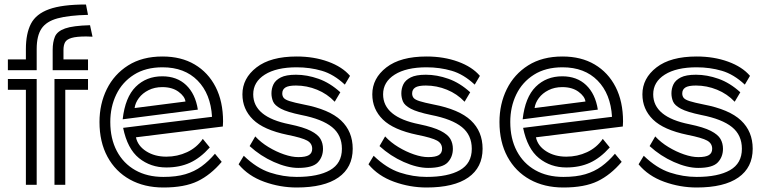

<svg xmlns="http://www.w3.org/2000/svg" viewBox="-20 -821 3401 853"><path d="M15 -557H95V-603Q95 -672 117.5 -715.5Q140 -759 198 -780Q256 -801 362 -801L371 -755Q286 -753 236 -739.5Q186 -726 164.5 -694Q143 -662 143 -603V-509H15ZM214 -599Q214 -634 224 -658Q234 -682 269 -694.5Q304 -707 380 -709L391 -658Q384 -658 377 -658.5Q370 -659 363 -659Q320 -659 298 -652.5Q276 -646 269 -633Q262 -620 262 -599V-557H371V-509H214ZM222 -470H371V-422H270V0H222ZM95 -422H15V-470H143V0H95Z M965 -102Q916 -44 858 -16Q800 12 706 12Q621 12 557 -23.5Q493 -59 457.5 -124.5Q422 -190 422 -279Q422 -359 454.5 -425Q487 -491 549.5 -530.5Q612 -570 702 -570Q785 -570 845 -534.5Q905 -499 938 -434.5Q971 -370 971 -281Q971 -276 970.5 -270.5Q970 -265 970 -259L584 -211Q592 -173 629.5 -149Q667 -125 719 -125Q768 -125 811 -145Q854 -165 881 -204L912 -166Q870 -119 824 -98Q778 -77 719 -77Q649 -77 597.5 -118.5Q546 -160 527 -253L922 -302Q916 -404 858 -463Q800 -522 702 -522Q627 -522 575 -489Q523 -456 496.5 -401Q470 -346 470 -279Q470 -205 499 -150Q528 -95 581 -65Q634 -35 706 -35Q763 -35 803.5 -47Q844 -59 875.5 -82Q907 -105 935 -138ZM525 -291Q536 -389 583 -435.5Q630 -482 701 -482Q766 -482 807 -443Q848 -404 859 -334ZM804 -370Q801 -393 773 -413.5Q745 -434 701 -434Q667 -434 640 -420.5Q613 -407 597 -385.5Q581 -364 578 -341Z M1512 -445Q1463 -491 1410 -506.5Q1357 -522 1298 -522Q1208 -522 1156.5 -489.5Q1105 -457 1105 -402Q1105 -301 1266 -269Q1329 -256 1361 -239.5Q1393 -223 1404 -203.5Q1415 -184 1415 -160Q1415 -124 1392 -99.5Q1369 -75 1305 -75Q1256 -75 1196.5 -101.5Q1137 -128 1089 -172L1114 -215Q1139 -188 1173 -167.5Q1207 -147 1242 -135Q1277 -123 1305 -123Q1338 -123 1352.5 -132Q1367 -141 1367 -160Q1367 -184 1344.5 -196.5Q1322 -209 1257 -222Q1151 -244 1104 -290Q1057 -336 1057 -402Q1057 -473 1119.5 -521.5Q1182 -570 1298 -570Q1375 -570 1438 -547Q1501 -524 1535 -484ZM1467 -369Q1434 -404 1388.5 -422.5Q1343 -441 1295 -441Q1261 -441 1247.5 -432Q1234 -423 1234 -406Q1234 -394 1240.5 -386Q1247 -378 1267.5 -371.5Q1288 -365 1328 -357Q1443 -335 1495 -286Q1547 -237 1547 -160Q1547 -77 1483.5 -32.5Q1420 12 1298 12Q1224 12 1153.5 -13.5Q1083 -39 1040 -91L1063 -129Q1120 -74 1179 -54.5Q1238 -35 1298 -35Q1393 -35 1446 -65Q1499 -95 1499 -160Q1499 -221 1455 -256.5Q1411 -292 1319 -310Q1256 -323 1228 -338Q1200 -353 1193 -370.5Q1186 -388 1186 -406Q1186 -428 1195 -446.5Q1204 -465 1227.5 -477Q1251 -489 1295 -489Q1344 -489 1395 -471Q1446 -453 1492 -411Z M2089 -445Q2040 -491 1987 -506.5Q1934 -522 1875 -522Q1785 -522 1733.5 -489.5Q1682 -457 1682 -402Q1682 -301 1843 -269Q1906 -256 1938 -239.5Q1970 -223 1981 -203.5Q1992 -184 1992 -160Q1992 -124 1969 -99.5Q1946 -75 1882 -75Q1833 -75 1773.5 -101.5Q1714 -128 1666 -172L1691 -215Q1716 -188 1750 -167.5Q1784 -147 1819 -135Q1854 -123 1882 -123Q1915 -123 1929.5 -132Q1944 -141 1944 -160Q1944 -184 1921.5 -196.5Q1899 -209 1834 -222Q1728 -244 1681 -290Q1634 -336 1634 -402Q1634 -473 1696.5 -521.5Q1759 -570 1875 -570Q1952 -570 2015 -547Q2078 -524 2112 -484ZM2044 -369Q2011 -404 1965.5 -422.5Q1920 -441 1872 -441Q1838 -441 1824.5 -432Q1811 -423 1811 -406Q1811 -394 1817.5 -386Q1824 -378 1844.5 -371.5Q1865 -365 1905 -357Q2020 -335 2072 -286Q2124 -237 2124 -160Q2124 -77 2060.5 -32.5Q1997 12 1875 12Q1801 12 1730.5 -13.5Q1660 -39 1617 -91L1640 -129Q1697 -74 1756 -54.5Q1815 -35 1875 -35Q1970 -35 2023 -65Q2076 -95 2076 -160Q2076 -221 2032 -256.5Q1988 -292 1896 -310Q1833 -323 1805 -338Q1777 -353 1770 -370.5Q1763 -388 1763 -406Q1763 -428 1772 -446.5Q1781 -465 1804.5 -477Q1828 -489 1872 -489Q1921 -489 1972 -471Q2023 -453 2069 -411Z M2742 -102Q2693 -44 2635 -16Q2577 12 2483 12Q2398 12 2334 -23.5Q2270 -59 2234.5 -124.5Q2199 -190 2199 -279Q2199 -359 2231.5 -425Q2264 -491 2326.5 -530.5Q2389 -570 2479 -570Q2562 -570 2622 -534.5Q2682 -499 2715 -434.5Q2748 -370 2748 -281Q2748 -276 2747.5 -270.5Q2747 -265 2747 -259L2361 -211Q2369 -173 2406.5 -149Q2444 -125 2496 -125Q2545 -125 2588 -145Q2631 -165 2658 -204L2689 -166Q2647 -119 2601 -98Q2555 -77 2496 -77Q2426 -77 2374.5 -118.5Q2323 -160 2304 -253L2699 -302Q2693 -404 2635 -463Q2577 -522 2479 -522Q2404 -522 2352 -489Q2300 -456 2273.5 -401Q2247 -346 2247 -279Q2247 -205 2276 -150Q2305 -95 2358 -65Q2411 -35 2483 -35Q2540 -35 2580.5 -47Q2621 -59 2652.5 -82Q2684 -105 2712 -138ZM2302 -291Q2313 -389 2360 -435.5Q2407 -482 2478 -482Q2543 -482 2584 -443Q2625 -404 2636 -334ZM2581 -370Q2578 -393 2550 -413.5Q2522 -434 2478 -434Q2444 -434 2417 -420.5Q2390 -407 2374 -385.5Q2358 -364 2355 -341Z M3289 -445Q3240 -491 3187 -506.5Q3134 -522 3075 -522Q2985 -522 2933.5 -489.5Q2882 -457 2882 -402Q2882 -301 3043 -269Q3106 -256 3138 -239.5Q3170 -223 3181 -203.5Q3192 -184 3192 -160Q3192 -124 3169 -99.5Q3146 -75 3082 -75Q3033 -75 2973.5 -101.5Q2914 -128 2866 -172L2891 -215Q2916 -188 2950 -167.5Q2984 -147 3019 -135Q3054 -123 3082 -123Q3115 -123 3129.5 -132Q3144 -141 3144 -160Q3144 -184 3121.5 -196.5Q3099 -209 3034 -222Q2928 -244 2881 -290Q2834 -336 2834 -402Q2834 -473 2896.5 -521.5Q2959 -570 3075 -570Q3152 -570 3215 -547Q3278 -524 3312 -484ZM3244 -369Q3211 -404 3165.5 -422.5Q3120 -441 3072 -441Q3038 -441 3024.5 -432Q3011 -423 3011 -406Q3011 -394 3017.5 -386Q3024 -378 3044.5 -371.5Q3065 -365 3105 -357Q3220 -335 3272 -286Q3324 -237 3324 -160Q3324 -77 3260.5 -32.5Q3197 12 3075 12Q3001 12 2930.5 -13.5Q2860 -39 2817 -91L2840 -129Q2897 -74 2956 -54.5Q3015 -35 3075 -35Q3170 -35 3223 -65Q3276 -95 3276 -160Q3276 -221 3232 -256.5Q3188 -292 3096 -310Q3033 -323 3005 -338Q2977 -353 2970 -370.5Q2963 -388 2963 -406Q2963 -428 2972 -446.5Q2981 -465 3004.5 -477Q3028 -489 3072 -489Q3121 -489 3172 -471Q3223 -453 3269 -411Z"/></svg>

Font: Train One
Style: Regular
Weight: 400
Designer: Fontworks Inc.
Foundry: Fontworks Inc.
Version: Version 1.100